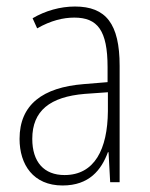

<svg xmlns="http://www.w3.org/2000/svg" viewBox="-20 -559 460 589"><path d="M210 -539C165 -539 119 -526 80 -503L94 -472C136 -496 174 -505 208 -505C279 -505 310 -466 310 -353V-307L237 -301C111 -291 40 -238 40 -133C40 -54 82 10 172 10C254 10 291 -38 311 -92H313L318 0H347V-357C347 -486 305 -539 210 -539ZM240 -271 311 -276V-218C310 -101 270 -22 178 -22C115 -22 79 -62 79 -133C79 -219 133 -262 240 -271Z"/></svg>

Font: Noto Sans Thai Looped Condensed ExtraLight
Style: Regular
Weight: 200
Width: 3
Designer: Sasikarn Vongin, Ben Mitchell
Foundry: The Fontpad Ltd
Version: Version 1.001